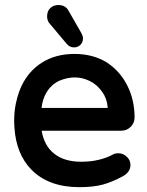

<svg xmlns="http://www.w3.org/2000/svg" viewBox="-20 -735 593 774"><path d="M414.1 -300.3Q414.1 -300.8 414.1 -301.5Q414.1 -302.2 414.1 -302.7Q410.6 -339.4 392.1 -364.3Q372.1 -393.6 342.3 -408.2Q312.5 -422.9 281.7 -422.9Q251 -422.9 218.3 -409.2Q186.5 -393.6 168 -363.3Q151.4 -335.9 147.5 -299.8H411.1Q413.1 -299.8 414.1 -300.3ZM38.1 -221.7Q37.1 -234.9 37.1 -241.9Q37.1 -249 37.1 -249Q37.1 -283.2 43.5 -315.9Q65.9 -428.2 146.5 -481Q202.6 -517.6 280.3 -517.6Q355 -517.6 411.1 -482.9Q463.9 -448.2 493.2 -390.1Q522.5 -332 522.5 -261.7Q522.5 -239.3 506.8 -223.6Q491.2 -208 467.8 -208H147.9Q157.7 -149.4 195.8 -117.7Q236.8 -83 307.6 -83Q345.7 -83 378.2 -90.8Q410.6 -98.6 435.5 -112.3Q444.3 -117.2 457 -117.2Q477.5 -117.2 492.2 -102.1Q505.9 -88.9 505.9 -69.8Q505.9 -41.5 475.1 -24.4Q433.1 -1.5 394.8 9Q356.4 19.5 299.8 19.5Q175.8 19.5 106.4 -51.3Q44.9 -114.3 38.1 -221.7ZM314.5 -580.1Q314.5 -564.5 304.2 -554.2Q293.9 -543.9 278.3 -543.9Q260.7 -543.9 249 -558.1L182.1 -637.7Q169.9 -649.9 169.9 -668.9Q169.9 -690.4 182.9 -702.6Q195.8 -714.8 215.8 -714.8Q235.8 -714.8 248.5 -702.6Q253.4 -697.8 256.8 -690.9L306.6 -604Q314.5 -590.3 314.5 -580.1Z"/></svg>

Font: YuPearl-SemiBold
Style: SemiBold
Weight: 600
Designer: Max Yao
Foundry: Max-Everyday
Version: Version 1.011; ttfautohint (v1.8.3)